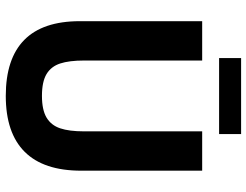

<svg xmlns="http://www.w3.org/2000/svg" viewBox="-119 -759 896 698"><g transform="rotate(90 329.0 -410.0)"><path d="M57 -252V-697H200V-268.5Q200 -213.5 210.8 -180.8Q221.5 -148 249.2 -131.2Q277 -114.5 328.5 -114.5Q379.5 -114.5 407.5 -131.2Q435.5 -148 446.5 -180.8Q457.5 -213.5 457.5 -267V-697H600.5V-257Q600.5 -120.5 532 -51.8Q463.5 17 328.5 17Q193.5 17 125.2 -50.2Q57 -117.5 57 -252ZM191 -838.5H467.5V-758.5H191Z"/></g></svg>

Font: HK Grotesk ExtraBold
Style: Regular
Weight: 800
Designer: Alfredo Marco Pradil
Foundry: Hanken Design Co.
Version: Version 3.001